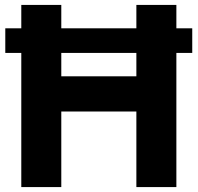

<svg xmlns="http://www.w3.org/2000/svg" viewBox="-20 -760 803 780"><path d="M1.5 -545V-645H761V-545ZM66.5 0V-740H229V-450H534V-740H696.5V0H534V-307H229V0Z"/></svg>

Font: Encode Sans SC
Style: Bold
Weight: 700
Version: Version 3.002